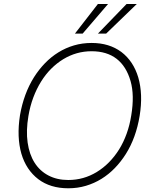

<svg xmlns="http://www.w3.org/2000/svg" viewBox="-20 -958 792 987"><path d="M82.7 -365.4Q101.9 -476.6 154.8 -561.1Q179.7 -600.5 211.1 -633Q242.5 -665.5 280 -688.7Q317.5 -712 360.4 -724.6Q403.4 -737.2 451.3 -737.2Q541.5 -737.2 604 -690.7Q634.9 -667.3 656.8 -634.2Q678.6 -601.2 690.9 -559.5Q703.1 -517.8 705.1 -468Q707 -418.3 697.8 -361.9Q679.3 -249.6 626.8 -166.2Q601.9 -126.8 570.5 -94.3Q539.1 -61.8 501.8 -38.7Q464.5 -15.6 421.5 -2.8Q378.6 9.9 331 9.9Q238.6 9.9 176.8 -36.9Q146 -60.4 123.9 -93.6Q101.9 -126.8 89.8 -168.3Q77.8 -209.9 75.8 -259.4Q73.9 -308.9 82.7 -365.4ZM331 -32.7Q410.2 -32.7 477.6 -73.9Q511.4 -94.5 540.3 -123.8Q569.2 -153.1 592.2 -189.8Q615.1 -226.6 631 -270.8Q647 -315 654.8 -365.4Q671.9 -468.4 651.3 -540.8Q629.6 -616.8 579.4 -655.7Q529.1 -694.6 450.6 -694.6Q372.9 -694.6 305.4 -653.8Q272 -633.5 243.1 -604.6Q214.1 -575.6 191.1 -538.5Q168 -501.4 151.3 -457Q134.6 -412.6 126.1 -361.9Q113.3 -286.2 122 -225.3Q130.7 -164.4 157.8 -121.6Q185 -78.8 229.2 -55.8Q273.4 -32.7 331 -32.7ZM630.7 -937.5H683.2L525.6 -785.2H483.3ZM365.1 -785.2 483.3 -937.5H535.5L404.8 -785.2Z"/></svg>

Font: Inter P Extra Light
Style: Italic
Weight: 200
Italic angle: 9.39999°
Designer: Rasmus Andersson
Foundry: rsms
Version: Version 3.018;git-588b23468